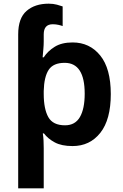

<svg xmlns="http://www.w3.org/2000/svg" viewBox="-20 -785 670 1045"><path d="M332 -443Q441 -443 441 -275Q441 -193 415 -148Q389 -103 334 -103Q268 -103 243 -147.5Q218 -192 218 -274V-290Q220 -367 245 -405Q270 -443 332 -443ZM245 -765Q170 -765 124.5 -725.5Q79 -686 79 -598V240H218V22Q218 1 217 -19.5Q216 -40 213 -59H219Q241 -30 278 -10Q315 10 375 10Q469 10 526 -62Q583 -134 583 -273Q583 -412 525.5 -483Q468 -554 375 -554Q316 -554 278 -530.5Q240 -507 218 -473H212Q214 -496 216 -518Q218 -540 218 -560V-598Q218 -653 267 -653Q284 -653 299 -649.5Q314 -646 321 -643V-750Q310 -754 290 -759.5Q270 -765 245 -765Z"/></svg>

Font: Noto Sans UI
Style: Bold
Weight: 700
Designer: Monotype Design Team
Foundry: Monotype Imaging Inc.
Version: Version 1.901